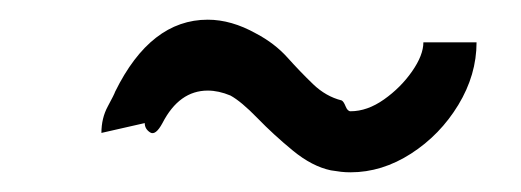

<svg xmlns="http://www.w3.org/2000/svg" viewBox="-20 -525 529 195"><path d="M336 -350Q331 -350 326.5 -350.5Q322 -351 316 -352Q297 -356 277.5 -372Q258 -388 241.5 -405Q225 -422 214 -428Q202 -433 191 -433Q162 -433 145 -400Q138 -387 132.5 -390.5Q127 -394 127 -400L83 -390Q83 -405 89.5 -417Q96 -429 97 -432Q133 -505 191 -505Q215 -505 240 -491Q259 -481 272 -466.5Q285 -452 298 -439.5Q311 -427 327 -423Q329 -422 331 -417Q333 -412 336 -412Q353 -412 370 -424Q387 -436 398.5 -452.5Q410 -469 410 -482H464Q464 -449 445.5 -418.5Q427 -388 397.5 -369Q368 -350 336 -350Z"/></svg>

Font: Syne Tactile
Style: Regular
Weight: 400
Designer: Lucas Descroix
Foundry: Bonjour Monde
Version: Version 2.100; ttfautohint (v1.8.3)